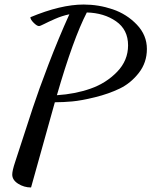

<svg xmlns="http://www.w3.org/2000/svg" viewBox="-20 -740 668 847"><path d="M34 30Q34 13 47 -26L125 -265Q150 -341 194 -456Q238 -571 286 -677Q253 -670 222.5 -656.5Q192 -643 174.5 -634Q157 -625 152 -625Q143 -625 128.5 -639.5Q114 -654 114 -664Q248 -720 349 -720Q415 -720 477 -699Q539 -678 583.5 -631.5Q628 -585 628 -524Q628 -464 592.5 -418.5Q557 -373 508.5 -349.5Q460 -326 399 -311Q338 -296 298 -292.5Q258 -289 228 -289H222L117 87Q86 87 60 70.5Q34 54 34 30ZM231 -320Q311 -325 379.5 -349Q448 -373 496.5 -423Q545 -473 545 -540Q545 -609 492 -646Q439 -683 363 -685Q303 -569 231 -320Z"/></svg>

Font: TypoPRO Dancing Script
Style: Bold
Weight: 700
Designer: Pablo Impallari
Foundry: Pablo Impallari. www.impallari.com Igino Marini. www.ikern.com
Version: Version 1.002